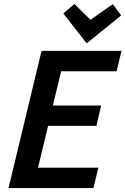

<svg xmlns="http://www.w3.org/2000/svg" viewBox="-20 -950 634 970"><path d="M23 0 190 -693H594L569 -590H289L247 -417H491L467 -314H223L172 -103H477L452 0ZM418 -731 300 -882 356 -930 437 -850 550 -929 592 -872Z"/></svg>

Font: Ubuntu Sans Mono SemiBold
Style: Italic
Weight: 600
Italic angle: -13.5°
Monospace: yes
Designer: Dalton Maag Ltd
Foundry: Dalton Maag Ltd
Version: Version 1.006